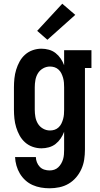

<svg xmlns="http://www.w3.org/2000/svg" viewBox="-20 -790 540 1033"><path d="M247 223Q223 223 200 219Q177 215 155.5 205.5Q134 196 116.5 180Q99 164 87 144Q75 124 68.5 101Q62 78 61 55H173Q173 69 178.5 83Q184 97 194 107.5Q204 118 218 122.5Q232 127 247 127Q260 127 272 123Q284 119 293.5 110Q303 101 309.5 89.5Q316 78 319.5 66Q323 54 324 41Q325 28 325 15V-81Q318 -62 306.5 -45Q295 -28 279 -15.5Q263 -3 243 2.5Q223 8 203 8Q179 8 156 0Q133 -8 115 -24Q97 -40 85.5 -61Q74 -82 67 -105Q60 -128 57.5 -152Q55 -176 55 -200V-320Q55 -344 57.5 -368Q60 -392 67 -415Q74 -438 85.5 -459Q97 -480 115 -496Q133 -512 156 -520Q179 -528 203 -528Q223 -528 243 -522.5Q263 -517 279 -504.5Q295 -492 306.5 -475Q318 -458 325 -439V-520H472V-424H437V15Q437 42 433 68.5Q429 95 418 119.5Q407 144 389.5 164.5Q372 185 349 198.5Q326 212 299.5 217.5Q273 223 247 223ZM249 -88Q262 -88 274 -92Q286 -96 295.5 -105Q305 -114 310.5 -125.5Q316 -137 319.5 -149.5Q323 -162 324 -174.5Q325 -187 325 -200V-320Q325 -333 324 -345.5Q323 -358 319.5 -370.5Q316 -383 310.5 -394.5Q305 -406 295.5 -415Q286 -424 274 -428Q262 -432 249 -432Q229 -432 211.5 -422Q194 -412 184 -395.5Q174 -379 170.5 -359.5Q167 -340 167 -320V-200Q167 -180 170.5 -160.5Q174 -141 184 -124.5Q194 -108 211.5 -98Q229 -88 249 -88ZM235 -576 180 -624 315 -770 385 -710Z"/></svg>

Font: Iosevka Gothic
Style: Bold
Weight: 700
Monospace: yes
Designer: Belleve Invis
Foundry: Belleve Invis
Version: Version 15.5.1; ttfautohint (v1.8.4)